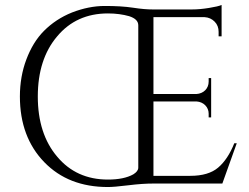

<svg xmlns="http://www.w3.org/2000/svg" viewBox="-20 -738 1002 772"><path d="M932 -162C932 -162 922 -162 922 -162C922 -162 922 -162 922 -162C905 -119 883 -86 857 -64C831 -42 794 -31 745 -31C745 -31 597 -31 597 -31C597 -31 597 -330 597 -330C597 -330 771 -330 771 -330C771 -330 771 -330 771 -330C784 -329 796 -324 805 -315C814 -306 819 -294 819 -281C819 -281 819 -266 819 -266C819 -266 829 -266 829 -266C829 -266 829 -424 829 -424C829 -424 819 -424 819 -424C819 -424 819 -410 819 -410C819 -410 819 -410 819 -410C819 -396 814 -384 805 -375C796 -366 784 -361 770 -360C770 -360 597 -360 597 -360C597 -360 597 -669 597 -669C597 -669 803 -669 803 -669C803 -669 803 -669 803 -669C819 -668 832 -662 843 -651C854 -640 859 -626 859 -610C859 -610 859 -592 859 -592C859 -592 871 -592 871 -592C871 -592 871 -718 871 -718C871 -718 871 -718 871 -718C862 -714 845 -710 820 -706C795 -702 773 -700 752 -700C752 -700 594 -700 594 -700C594 -700 594 -700 594 -700C573 -700 547 -702 515 -707C482 -712 444 -714 401 -714C358 -714 314 -705 270 -688C225 -670 188 -645 157 -614C126 -583 103 -544 86 -499C69 -454 60 -404 60 -350C60 -350 60 -350 60 -350C60 -241 93 -153 158 -86C223 -19 308 14 414 14C414 14 414 14 414 14C429 14 456 12 496 7C536 2 569 0 596 0C596 0 874 0 874 0C874 0 932 -162 932 -162ZM414 -684C446 -684 474 -680 499 -673C524 -665 536 -653 536 -636C536 -636 536 -64 536 -64C536 -64 536 -64 536 -64C536 -54 529 -45 516 -37C516 -37 516 -37 516 -37C491 -23 457 -16 414 -16C414 -16 414 -16 414 -16C329 -16 261 -47 210 -108C158 -169 132 -250 132 -350C132 -450 158 -531 210 -592C261 -653 329 -684 414 -684C414 -684 414 -684 414 -684Z"/></svg>

Font: Cinzel Utterance
Style: Regular
Weight: 500
Designer: Natanael Gama
Foundry: ""
Version: ""